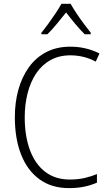

<svg xmlns="http://www.w3.org/2000/svg" viewBox="-20 -967 564 997"><path d="M345.7 -679.7Q286.6 -679.7 241.9 -654.8Q197.3 -629.9 167.7 -585.7Q138.2 -541.5 123.3 -482.9Q108.4 -424.3 108.4 -357.9Q108.4 -260.7 135.5 -187.7Q162.6 -114.7 214.8 -74.7Q267.1 -34.7 342.3 -34.7Q385.3 -34.7 420.4 -43Q455.6 -51.3 483.4 -63V-18.6Q455.1 -5.9 418.9 2Q382.8 9.8 337.9 9.8Q248.5 9.8 185.8 -35.4Q123 -80.6 90.1 -163.3Q57.1 -246.1 57.1 -358.4Q57.1 -435.1 75.4 -501.2Q93.8 -567.4 129.9 -617.7Q166 -668 220 -696.3Q273.9 -724.6 345.7 -724.6Q386.7 -724.6 424.6 -715.6Q462.4 -706.5 496.6 -689.5L477.1 -647Q445.3 -664.1 412.4 -671.9Q379.4 -679.7 345.7 -679.7ZM346.7 -947.3Q358.9 -925.3 377.9 -896.7Q397 -868.2 417 -841.3Q437 -814.5 451.2 -796.9V-789.1H419.9Q396 -812.5 370.4 -843.3Q344.7 -874 323.2 -902.3Q301.3 -875 275.4 -843.5Q249.5 -812 226.1 -789.1H194.8V-796.9Q210.9 -816.4 230.7 -843.5Q250.5 -870.6 269 -898.4Q287.6 -926.3 298.8 -947.3Z"/></svg>

Font: Open Sans SemiCondensed Light
Style: Regular
Weight: 300
Width: 4
Designer: Monotype Design Team
Foundry: Monotype Imaging Inc.
Version: Version 3.000